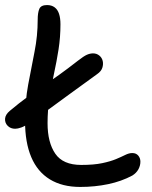

<svg xmlns="http://www.w3.org/2000/svg" viewBox="-26 -730 600 759"><path d="M34 -221Q16 -221 4.5 -232.5Q-7 -244 -6 -260.5Q-5 -277 13 -292Q50 -323 81.5 -346Q113 -369 143.5 -389.5Q174 -410 207.5 -434Q241 -458 282 -490Q305 -508 317.5 -513.5Q330 -519 342 -519Q356 -519 366.5 -510.5Q377 -502 380 -489Q383 -476 378.5 -462Q374 -448 358 -437Q290 -388 245 -355Q200 -322 170.5 -300.5Q141 -279 122 -265.5Q103 -252 87 -242Q72 -231 58 -226Q44 -221 34 -221ZM291 9Q220 9 171 -21Q122 -51 97.5 -109Q73 -167 73 -251Q73 -329 85.5 -396Q98 -463 110.5 -525.5Q123 -588 123 -652Q123 -680 129.5 -695Q136 -710 160 -710Q178 -710 190 -701Q202 -692 207.5 -675Q213 -658 213 -634Q213 -583 205.5 -535Q198 -487 187.5 -439Q177 -391 169.5 -342.5Q162 -294 162 -243Q162 -167 192.5 -122.5Q223 -78 295 -78Q345 -78 378 -85Q411 -92 432.5 -101Q454 -110 469 -117.5Q484 -125 497 -125Q512 -125 520.5 -115Q529 -105 529 -91Q529 -75 521 -60.5Q513 -46 497 -36Q454 -13 401.5 -2Q349 9 291 9Z"/></svg>

Font: Shantell Sans
Style: Regular
Weight: 400
Designer: Stephen Nixon, Anya Danilova, Shantell Martin
Foundry: Arrow Type
Version: Version 1.008;[ac192a2d6]